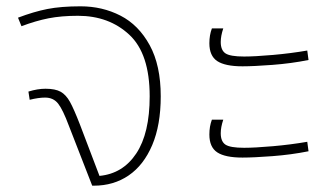

<svg xmlns="http://www.w3.org/2000/svg" viewBox="-20 -588 1058 608"><path d="M489 -283Q489 -192 462 -128.5Q435 -65 387.5 -32.5Q340 0 277 0H272L198 -190Q179 -241 164 -260Q149 -279 123 -279Q102 -279 74 -272L70 -298Q99 -307 124 -307Q155 -307 172 -297.5Q189 -288 201.5 -265.5Q214 -243 233 -194L295 -31Q369 -38 411.5 -102Q454 -166 454 -283Q454 -418 389.5 -478Q325 -538 227 -538Q174 -538 133.5 -530Q93 -522 48 -505L37 -532Q87 -551 130 -559.5Q173 -568 235 -568Q304 -568 361.5 -538.5Q419 -509 454 -445Q489 -381 489 -283Z M643 -451Q643 -477 651 -498H687Q679 -474 679 -455Q679 -429 694 -419Q709 -409 753 -409Q787 -409 844 -414Q901 -419 953 -428L957 -398Q902 -387 842.5 -382.5Q783 -378 748 -378Q693 -378 668 -394.5Q643 -411 643 -451ZM643 -162Q643 -188 651 -209H687Q679 -185 679 -166Q679 -140 694 -130Q709 -120 753 -120Q787 -120 844 -125Q901 -130 953 -139L957 -109Q902 -98 842.5 -93.5Q783 -89 748 -89Q693 -89 668 -105.5Q643 -122 643 -162Z"/></svg>

Font: FiraGO UltraLight
Style: Regular
Weight: 200
Designer: bBox Type
Foundry: bBox Type GmbH
Version: Version 1.001